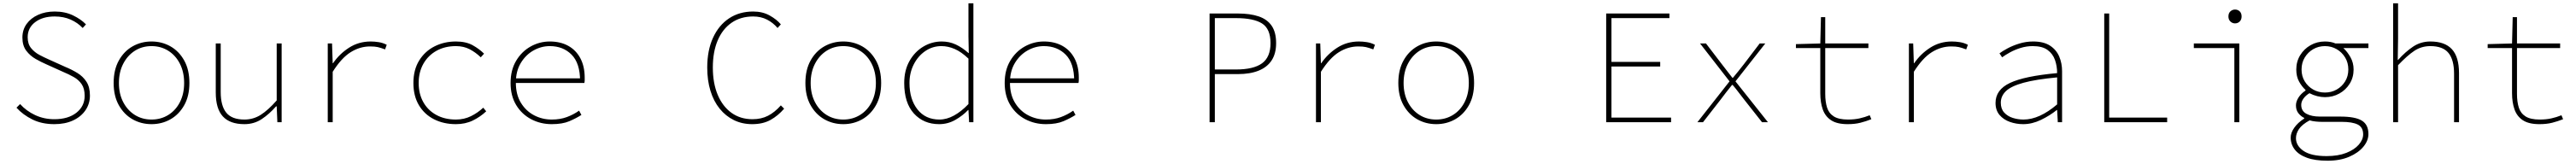

<svg xmlns="http://www.w3.org/2000/svg" viewBox="-20 -742 15640 996"><path d="M310 12Q234 12 176.5 -16.5Q119 -45 80 -88L102 -110Q140 -68 193.5 -43Q247 -18 310 -18Q394 -18 444 -57.5Q494 -97 494 -160Q494 -204 476 -230.5Q458 -257 428 -274Q398 -291 362 -306L260 -352Q230 -365 196.5 -384Q163 -403 139.5 -434Q116 -465 116 -514Q116 -561 141.5 -596.5Q167 -632 211.5 -652Q256 -672 312 -672Q375 -672 423.5 -648.5Q472 -625 502 -594L482 -572Q452 -604 409 -623Q366 -642 312 -642Q239 -642 193.5 -607.5Q148 -573 148 -516Q148 -475 169 -449.5Q190 -424 219.5 -408.5Q249 -393 274 -382L376 -336Q415 -320 449.5 -299Q484 -278 505 -245.5Q526 -213 526 -162Q526 -112 499 -72.5Q472 -33 423.5 -10.5Q375 12 310 12Z M900 12Q837 12 785 -17.5Q733 -47 701.5 -103Q670 -159 670 -238Q670 -318 701.5 -374.5Q733 -431 785 -460.5Q837 -490 900 -490Q963 -490 1015 -460.5Q1067 -431 1098.5 -374.5Q1130 -318 1130 -238Q1130 -159 1098.5 -103Q1067 -47 1015 -17.5Q963 12 900 12ZM900 -16Q957 -16 1002 -44Q1047 -72 1072.5 -122Q1098 -172 1098 -238Q1098 -304 1072.5 -354.5Q1047 -405 1002 -433.5Q957 -462 900 -462Q843 -462 798.5 -433.5Q754 -405 728 -354.5Q702 -304 702 -238Q702 -172 728 -122Q754 -72 798.5 -44Q843 -16 900 -16Z M1464 12Q1376 12 1333 -35Q1290 -82 1290 -180V-478H1320V-184Q1320 -99 1354 -57.5Q1388 -16 1464 -16Q1518 -16 1563 -44.5Q1608 -73 1660 -132V-478H1690V0H1664L1660 -96H1656Q1616 -50 1569.5 -19Q1523 12 1464 12Z M1970 0V-478H1996L2000 -358H2002Q2041 -415 2099.5 -452.5Q2158 -490 2231 -490Q2254 -490 2279.5 -486Q2305 -482 2328 -470L2318 -442Q2291 -452 2273.5 -456Q2256 -460 2227 -460Q2165 -460 2109 -425Q2053 -390 2000 -306V0Z M2748 12Q2674 12 2615.5 -17.5Q2557 -47 2523.5 -103Q2490 -159 2490 -238Q2490 -318 2525 -374.5Q2560 -431 2618.5 -460.5Q2677 -490 2748 -490Q2809 -490 2849.5 -467.5Q2890 -445 2919 -416L2899 -394Q2868 -424 2831.5 -443Q2795 -462 2748 -462Q2681 -462 2630 -433.5Q2579 -405 2550.5 -354.5Q2522 -304 2522 -238Q2522 -172 2550 -122Q2578 -72 2629 -44Q2680 -16 2748 -16Q2798 -16 2839.5 -36.5Q2881 -57 2914 -88L2932 -66Q2896 -32 2850.5 -10Q2805 12 2748 12Z M3330 12Q3262 12 3205 -18Q3148 -48 3114 -104Q3080 -160 3080 -238Q3080 -316 3113.5 -372.5Q3147 -429 3201.5 -459.5Q3256 -490 3318 -490Q3382 -490 3429.5 -464Q3477 -438 3503.5 -388.5Q3530 -339 3530 -270Q3530 -263 3530 -255Q3530 -247 3528 -238H3090V-266H3520L3502 -250Q3502 -358 3450.5 -410Q3399 -462 3318 -462Q3266 -462 3219 -435.5Q3172 -409 3142 -359.5Q3112 -310 3112 -240Q3112 -168 3142.5 -118Q3173 -68 3222.5 -42Q3272 -16 3330 -16Q3381 -16 3421.5 -31Q3462 -46 3496 -70L3510 -44Q3479 -24 3437 -6Q3395 12 3330 12Z M4547 12Q4486 12 4436 -12.5Q4386 -37 4349.5 -82Q4313 -127 4293.5 -190.5Q4274 -254 4274 -332Q4274 -436 4309 -512.5Q4344 -589 4406.5 -630.5Q4469 -672 4553 -672Q4610 -672 4653 -648Q4696 -624 4721 -594L4701 -572Q4674 -604 4637 -623Q4600 -642 4553 -642Q4477 -642 4422 -604Q4367 -566 4337.5 -496.5Q4308 -427 4308 -332Q4308 -237 4337.5 -166.5Q4367 -96 4421 -57Q4475 -18 4549 -18Q4602 -18 4643 -39Q4684 -60 4721 -102L4741 -82Q4704 -39 4658 -13.5Q4612 12 4547 12Z M5100 12Q5037 12 4985 -17.5Q4933 -47 4901.5 -103Q4870 -159 4870 -238Q4870 -318 4901.5 -374.5Q4933 -431 4985 -460.5Q5037 -490 5100 -490Q5163 -490 5215 -460.5Q5267 -431 5298.5 -374.5Q5330 -318 5330 -238Q5330 -159 5298.5 -103Q5267 -47 5215 -17.5Q5163 12 5100 12ZM5100 -16Q5157 -16 5202 -44Q5247 -72 5272.5 -122Q5298 -172 5298 -238Q5298 -304 5272.5 -354.5Q5247 -405 5202 -433.5Q5157 -462 5100 -462Q5043 -462 4998.5 -433.5Q4954 -405 4928 -354.5Q4902 -304 4902 -238Q4902 -172 4928 -122Q4954 -72 4998.5 -44Q5043 -16 5100 -16Z M5682 12Q5588 12 5529 -52.5Q5470 -117 5470 -238Q5470 -315 5502 -371.5Q5534 -428 5586 -459Q5638 -490 5698 -490Q5744 -490 5783.5 -471.5Q5823 -453 5860 -420H5862L5860 -520V-722H5890V0H5864L5860 -74H5858Q5826 -40 5780.5 -14Q5735 12 5682 12ZM5684 -16Q5728 -16 5772.5 -40.5Q5817 -65 5860 -110V-386Q5817 -427 5776.5 -444.5Q5736 -462 5696 -462Q5642 -462 5598 -432Q5554 -402 5528 -351Q5502 -300 5502 -238Q5502 -139 5550.5 -77.5Q5599 -16 5684 -16Z M6330 12Q6262 12 6205 -18Q6148 -48 6114 -104Q6080 -160 6080 -238Q6080 -316 6113.5 -372.5Q6147 -429 6201.5 -459.5Q6256 -490 6318 -490Q6382 -490 6429.5 -464Q6477 -438 6503.5 -388.5Q6530 -339 6530 -270Q6530 -263 6530 -255Q6530 -247 6528 -238H6090V-266H6520L6502 -250Q6502 -358 6450.5 -410Q6399 -462 6318 -462Q6266 -462 6219 -435.5Q6172 -409 6142 -359.5Q6112 -310 6112 -240Q6112 -168 6142.5 -118Q6173 -68 6222.5 -42Q6272 -16 6330 -16Q6381 -16 6421.5 -31Q6462 -46 6496 -70L6510 -44Q6479 -24 6437 -6Q6395 12 6330 12Z M7324 0V-660H7496Q7570 -660 7622 -642.5Q7674 -625 7701 -585.5Q7728 -546 7728 -480Q7728 -417 7701 -375.5Q7674 -334 7622 -313Q7570 -292 7496 -292H7356V0ZM7356 -320H7484Q7591 -320 7642.5 -357.5Q7694 -395 7694 -480Q7694 -567 7642.5 -599.5Q7591 -632 7484 -632H7356Z M7970 0V-478H7996L8000 -358H8002Q8041 -415 8099.5 -452.5Q8158 -490 8231 -490Q8254 -490 8279.5 -486Q8305 -482 8328 -470L8318 -442Q8291 -452 8273.5 -456Q8256 -460 8227 -460Q8165 -460 8109 -425Q8053 -390 8000 -306V0Z M8700 12Q8637 12 8585 -17.5Q8533 -47 8501.5 -103Q8470 -159 8470 -238Q8470 -318 8501.5 -374.5Q8533 -431 8585 -460.5Q8637 -490 8700 -490Q8763 -490 8815 -460.5Q8867 -431 8898.5 -374.5Q8930 -318 8930 -238Q8930 -159 8898.5 -103Q8867 -47 8815 -17.5Q8763 12 8700 12ZM8700 -16Q8757 -16 8802 -44Q8847 -72 8872.5 -122Q8898 -172 8898 -238Q8898 -304 8872.5 -354.5Q8847 -405 8802 -433.5Q8757 -462 8700 -462Q8643 -462 8598.5 -433.5Q8554 -405 8528 -354.5Q8502 -304 8502 -238Q8502 -172 8528 -122Q8554 -72 8598.5 -44Q8643 -16 8700 -16Z M9732 0V-660H10116V-632H9764V-366H10060V-338H9764V-28H10126V0Z M10286 0 10481 -248 10302 -478H10338L10436 -350Q10451 -331 10466.5 -310.5Q10482 -290 10498 -270H10502Q10519 -290 10536 -311.5Q10553 -333 10568 -352L10664 -478H10698L10517 -248L10714 0H10678L10570 -137Q10554 -157 10536 -181Q10518 -205 10500 -226H10496Q10478 -204 10461 -182Q10444 -160 10426 -136L10320 0Z M11198 12Q11134 12 11098 -11.5Q11062 -35 11047 -77.5Q11032 -120 11032 -176V-450H10884V-474L11032 -478L11036 -638H11062V-478H11324V-450H11062V-172Q11062 -124 11073 -89Q11084 -54 11114 -35Q11144 -16 11200 -16Q11239 -16 11270.5 -23Q11302 -30 11332 -42L11342 -18Q11309 -5 11275.5 3.5Q11242 12 11198 12Z M11570 0V-478H11596L11600 -358H11602Q11641 -415 11699.5 -452.5Q11758 -490 11831 -490Q11854 -490 11879.5 -486Q11905 -482 11928 -470L11918 -442Q11891 -452 11873.5 -456Q11856 -460 11827 -460Q11765 -460 11709 -425Q11653 -390 11600 -306V0Z M12264 12Q12222 12 12183.5 -1.5Q12145 -15 12120.5 -43.5Q12096 -72 12096 -117Q12096 -197 12184 -238.5Q12272 -280 12470 -298Q12470 -340 12457 -377.5Q12444 -415 12412 -438.5Q12380 -462 12322 -462Q12284 -462 12248.5 -451Q12213 -440 12184 -424Q12155 -408 12136 -394L12120 -418Q12137 -431 12168.5 -448Q12200 -465 12240.5 -477.5Q12281 -490 12324 -490Q12388 -490 12426.5 -465Q12465 -440 12482.5 -399Q12500 -358 12500 -310V0H12474L12470 -74H12468Q12426 -40 12372 -14Q12318 12 12264 12ZM12266 -16Q12314 -16 12365 -39Q12416 -62 12470 -108V-272Q12341 -260 12266 -239.5Q12191 -219 12159.5 -189Q12128 -159 12128 -118Q12128 -81 12148.5 -58.5Q12169 -36 12200.5 -26Q12232 -16 12266 -16Z M12756 0V-660H12786V-28H13138V0Z M13546 0V-450H13300V-478H13576V0ZM13550 -600Q13534 -600 13522 -611.5Q13510 -623 13510 -642Q13510 -662 13522 -673Q13534 -684 13550 -684Q13567 -684 13578.5 -673Q13590 -662 13590 -642Q13590 -623 13578.5 -611.5Q13567 -600 13550 -600Z M14112 234Q14036 234 13986.5 216Q13937 198 13912.5 166Q13888 134 13888 93Q13888 65 13909.5 34Q13931 3 13970 -22V-26Q13952 -34 13936 -53Q13920 -72 13920 -102Q13920 -125 13935 -149Q13950 -173 13978 -192V-196Q13956 -216 13939 -246.5Q13922 -277 13922 -320Q13922 -368 13945.5 -406.5Q13969 -445 14008.5 -467.5Q14048 -490 14096 -490Q14133 -490 14160 -478H14360V-450H14208Q14232 -428 14251 -394.5Q14270 -361 14270 -320Q14270 -272 14246.5 -234Q14223 -196 14183.5 -174Q14144 -152 14096 -152Q14074 -152 14049.5 -158Q14025 -164 14002 -176Q13980 -163 13966 -144Q13952 -125 13952 -105Q13952 -68 13983.5 -51Q14015 -34 14066 -34H14189Q14280 -34 14320 -9.5Q14360 15 14360 72Q14360 112 14329.5 149Q14299 186 14243.5 210Q14188 234 14112 234ZM14096 -180Q14135 -180 14167 -198Q14199 -216 14218.5 -247.5Q14238 -279 14238 -320Q14238 -361 14218.5 -393Q14199 -425 14167 -443.5Q14135 -462 14096 -462Q14057 -462 14025 -443.5Q13993 -425 13973.5 -393Q13954 -361 13954 -320Q13954 -279 13973.5 -247.5Q13993 -216 14025 -198Q14057 -180 14096 -180ZM14106 206Q14176 206 14225.5 186.5Q14275 167 14301.5 136.5Q14328 106 14328 74Q14328 31 14295.5 14.5Q14263 -2 14197 -2H14076Q14060 -2 14040 -4Q14020 -6 14003 -11Q13957 14 13938.5 41.5Q13920 69 13920 97Q13920 143 13966 174.5Q14012 206 14106 206Z M14510 0V-722H14540V-508L14538 -378H14540Q14585 -428 14631.5 -459Q14678 -490 14736 -490Q14824 -490 14867 -443Q14910 -396 14910 -298V0H14880V-294Q14880 -379 14846 -420.5Q14812 -462 14736 -462Q14682 -462 14639 -433.5Q14596 -405 14540 -346V0Z M15398 12Q15334 12 15298 -11.5Q15262 -35 15247 -77.5Q15232 -120 15232 -176V-450H15084V-474L15232 -478L15236 -638H15262V-478H15524V-450H15262V-172Q15262 -124 15273 -89Q15284 -54 15314 -35Q15344 -16 15400 -16Q15439 -16 15470.5 -23Q15502 -30 15532 -42L15542 -18Q15509 -5 15475.5 3.5Q15442 12 15398 12Z"/></svg>

Font: Source Code Pro ExtraLight
Style: Regular
Weight: 200
Monospace: yes
Designer: Paul D. Hunt, Teo Tuominen
Foundry: Adobe
Version: Version 1.026;hotconv 1.1.0;makeotfexe 2.6.0